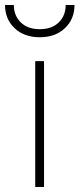

<svg xmlns="http://www.w3.org/2000/svg" viewBox="-27 -743 316 763"><path d="M113 0V-500H148V0ZM-7 -723H28Q28 -681 55.5 -654Q83 -627 131 -627Q179 -627 206.5 -654Q234 -681 234 -723H269Q269 -667 231 -631Q193 -595 131 -595Q69 -595 31 -631Q-7 -667 -7 -723Z"/></svg>

Font: TitilliumMaps29L
Style: 1 wt
Weight: 100
Designer: Campivisivi
Foundry: Accademia di Belle Arti di Urbino and students of MA course of Visual design
Version: Version 001.001